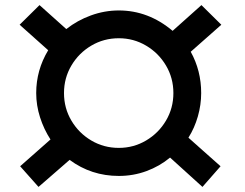

<svg xmlns="http://www.w3.org/2000/svg" viewBox="-20 -670 960 753"><path d="M719 -130 774 -81 845 -18 774 63 647 -52Q606 -18 554.5 1Q503 20 446 20Q338 20 253 -43Q240 -31 218 -12.5Q196 6 176 24L131 63L59 -18L178 -123Q152 -163 137 -210Q122 -257 122 -305Q122 -395 169 -473L57 -573L135 -650L240 -556Q283 -590 336.5 -609.5Q390 -629 446 -629Q562 -629 657 -549L770 -650L848 -573L728 -467Q769 -393 769 -305Q769 -259 756 -213.5Q743 -168 719 -130ZM660 -305Q660 -364 631 -413Q602 -462 553 -491Q504 -520 446 -520Q387 -520 338 -491Q289 -462 260 -413Q231 -364 231 -305Q231 -246 260 -197Q289 -148 338 -119Q387 -90 446 -90Q504 -90 553 -119Q602 -148 631 -197Q660 -246 660 -305Z"/></svg>

Font: Gmarket Sans TTF Bold
Style: Regular
Weight: 700
Designer: Creative Director : Sungho Lee; Art Director : Kiwoong Choi; Project Manager : Sori Yang, Jongwook Yoon; Font Designer :
Foundry: Sandoll Inc.
Version: Version 1.000;hotconv 1.0.109;makeotfexe 2.5.65596